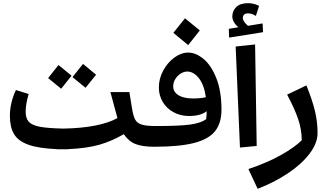

<svg xmlns="http://www.w3.org/2000/svg" viewBox="-20 -921 2065 1205"><path d="M968 -60 948 0Q874 0 830.5 -17Q787 -34 757 -79Q682 -35 603 -12.5Q524 10 407 15V16H371H336V15Q221 10 157.5 -13Q94 -36 68 -79.5Q42 -123 42 -195Q42 -235 52 -277Q62 -319 80 -356L160 -331Q141 -268 141 -220Q141 -179 160.5 -157Q180 -135 230 -125.5Q280 -116 378 -114Q491 -116 577.5 -133Q664 -150 717 -180L673 -343H792L807 -250Q815 -197 827 -173Q839 -149 868 -139.5Q897 -130 958 -130ZM435 -437 501 -520 583 -452 517 -370ZM282 -431 347 -513 429 -446 364 -364Z M1370 -232Q1370 -148 1329.5 -97.5Q1289 -47 1197 -23.5Q1105 0 948 0L928 -58L958 -130Q1110 -130 1175.5 -139.5Q1241 -149 1274 -173Q1276 -190 1276.5 -202.5Q1277 -215 1277 -223Q1239 -193 1166 -193Q1113 -193 1069.5 -216.5Q1026 -240 1001.5 -281Q977 -322 977 -372Q977 -427 1004 -477.5Q1031 -528 1074 -559.5Q1117 -591 1161 -591Q1209 -591 1257 -551.5Q1305 -512 1337.5 -431Q1370 -350 1370 -232ZM1193 -303Q1239 -303 1272 -311Q1261 -389 1228 -430.5Q1195 -472 1155 -472Q1134 -472 1113.5 -459Q1093 -446 1080 -424.5Q1067 -403 1067 -379Q1067 -344 1100 -323.5Q1133 -303 1193 -303ZM1068 -715 1141 -806 1234 -730 1161 -638Z M1486 5 1459 -629 1581 -642 1591 -5ZM1631 -719 1418 -685 1416 -740 1476 -750Q1457 -766 1447.5 -783.5Q1438 -801 1438 -817Q1438 -853 1463 -877Q1488 -901 1536 -901Q1575 -901 1606 -884L1586 -821Q1571 -830 1560 -833.5Q1549 -837 1536 -837Q1519 -837 1511.5 -828.5Q1504 -820 1504 -808Q1504 -787 1536 -759L1628 -774Z M1539 140Q1658 100 1743.5 52Q1829 4 1874 -41Q1873 -109 1851.5 -173Q1830 -237 1782 -327L1903 -385Q1938 -299 1955.5 -229Q1973 -159 1973 -86Q1973 -22 1922.5 44Q1872 110 1786.5 167Q1701 224 1597 264Z"/></svg>

Font: FiraGO Medium
Style: Italic
Weight: 500
Italic angle: -8°
Designer: bBox Type GmbH
Foundry: bBox Type GmbH
Version: Version 1.001